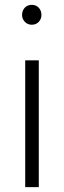

<svg xmlns="http://www.w3.org/2000/svg" viewBox="-20 -772 264 792"><path d="M140 -523V0H84V-523ZM151 -710Q151 -694 140 -682Q129 -670 111 -670Q94 -670 82.5 -682Q71 -694 71 -710Q71 -728 82 -740Q93 -752 111 -752Q129 -752 140 -740Q151 -728 151 -710Z"/></svg>

Font: Fira Sans Extra Condensed Light
Style: Regular
Weight: 300
Width: 1
Designer: Carrois Corporate & Edenspiekermann AG
Foundry: Carrois Corporate GbR & Edenspiekermann AG
Version: Version 4.203